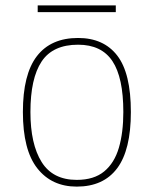

<svg xmlns="http://www.w3.org/2000/svg" viewBox="-20 -683 571 713"><path d="M265 10Q172 10 118.5 -58Q65 -126 65 -267Q65 -407 117 -474.5Q169 -542 270 -542Q365 -542 415.5 -476.5Q466 -411 466 -267Q466 -126 415 -58Q364 10 265 10ZM265 -15Q329 -15 367 -46.5Q405 -78 421.5 -134.5Q438 -191 438 -267Q438 -395 397.5 -456Q357 -517 270 -517Q176 -517 134.5 -454.5Q93 -392 93 -267Q93 -148 134.5 -81.5Q176 -15 265 -15ZM120 -638V-663H410V-638Z"/></svg>

Font: Noto Serif Hebrew Thin
Style: Regular
Weight: 250
Version: Version 2.003